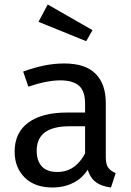

<svg xmlns="http://www.w3.org/2000/svg" viewBox="-20 -821 584 853"><path d="M265 -539Q360 -539 405 -493Q450 -447 450 -364V-123Q450 -89 462 -74.5Q474 -60 494 -52L473 12Q429 7 402 -15Q375 -37 365 -86L358 -123V-360Q358 -417 330.5 -440.5Q303 -464 248 -464Q219 -464 183 -457Q147 -450 106 -436L83 -503Q132 -521 176.5 -530Q221 -539 265 -539ZM277 -321H373V-260H289Q216 -260 179.5 -233Q143 -206 143 -152Q143 -106 166 -81.5Q189 -57 234 -57Q279 -57 311.5 -82Q344 -107 367 -157L379 -82Q352 -33 309 -10.5Q266 12 213 12Q134 12 89.5 -32.5Q45 -77 45 -147Q45 -232 106 -276.5Q167 -321 277 -321ZM151 -724 192 -801 391 -687 363 -638Z"/></svg>

Font: Fira Sans Variable
Style: Regular
Weight: 400
Designer: Carrois Corporate & Edenspiekermann AG
Foundry: Carrois Corporate GbR & Edenspiekermann AG
Version: Version 4.202